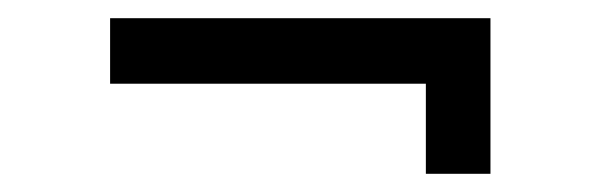

<svg xmlns="http://www.w3.org/2000/svg" viewBox="-20 -406 660 211"><path d="M448 -215V-314H101V-386H519V-215Z"/></svg>

Font: Space Grotesk
Style: Regular
Weight: 400
Designer: Florian Karsten
Foundry: Florian Karsten
Version: Version 2.000